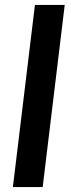

<svg xmlns="http://www.w3.org/2000/svg" viewBox="-20 -763 290 783"><path d="M32.5 0 122.5 -743H244L154 0Z"/></svg>

Font: Lato TR
Style: Bold Italic
Weight: 700
Italic angle: -12°
Designer: Lukasz Dziedzic
Foundry: tyPoland Lukasz Dziedzic
Version: Version 1.104 2013